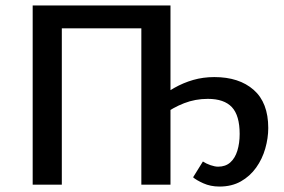

<svg xmlns="http://www.w3.org/2000/svg" viewBox="-20 -678 1043 705"><path d="M786 7Q753 7 726.5 -5Q700 -17 689 -27L725 -85Q737 -77 753 -71.5Q769 -66 781 -66Q808 -66 825.5 -81.5Q843 -97 851.5 -124.5Q860 -152 860 -186Q860 -254 831.5 -284.5Q803 -315 743 -315Q697 -315 656 -299Q615 -283 580 -257L554 -310Q586 -336 619.5 -355Q653 -374 689.5 -384.5Q726 -395 767 -395Q858 -395 911.5 -348Q965 -301 965 -208Q965 -171 954 -132.5Q943 -94 920.5 -62.5Q898 -31 864.5 -12Q831 7 786 7ZM100 0V-658H207V0ZM499 0V-658H606V0ZM134 -574V-658H573V-574Z"/></svg>

Font: Ysabeau SemiBold
Style: Regular
Weight: 600
Designer: Christian Thalmann (Catharsis Fonts)
Version: Version 2.000;gftools[0.9.27.dev2+g8671c4b]